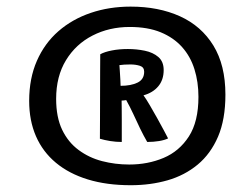

<svg xmlns="http://www.w3.org/2000/svg" viewBox="-20 -680 740 566"><path d="M365.5 -134Q294.5 -134 239 -151Q183.5 -168 144.8 -200.2Q106 -232.5 86 -278.5Q66 -324.5 66 -382.5Q66 -449 88.8 -500.8Q111.5 -552.5 152.2 -588Q193 -623.5 247.5 -642Q302 -660.5 365 -660.5Q447.5 -660.5 510.5 -632Q573.5 -603.5 609 -545.8Q644.5 -488 644.5 -401Q644.5 -328 622.8 -277.2Q601 -226.5 562.8 -194.8Q524.5 -163 474 -148.5Q423.5 -134 365.5 -134ZM361 -195Q416 -195 462.2 -214.5Q508.5 -234 536.8 -277.8Q565 -321.5 565 -394.5Q565 -438.5 553.2 -476Q541.5 -513.5 516.8 -541.2Q492 -569 453.8 -584.8Q415.5 -600.5 362.5 -600.5Q302 -600.5 252.8 -575.2Q203.5 -550 174.5 -502.5Q145.5 -455 145.5 -388.5Q145.5 -334.5 163.2 -297.5Q181 -260.5 211.8 -237.8Q242.5 -215 281 -205Q319.5 -195 361 -195ZM339 -261.5Q322 -261.5 305 -264.2Q288 -267 274.5 -271Q274.5 -293.5 274.8 -328Q275 -362.5 275 -400Q275 -437.5 275.2 -469.8Q275.5 -502 275.5 -520Q288 -527 309.5 -531.2Q331 -535.5 357 -535.5Q382.5 -535.5 406.8 -530.5Q431 -525.5 446.8 -512Q462.5 -498.5 462.5 -473.5Q462.5 -444.5 446.5 -425.5Q430.5 -406.5 403 -399Q411 -388 421.8 -369.5Q432.5 -351 443.5 -331.5Q454.5 -312 463 -295.8Q471.5 -279.5 475.5 -272Q465.5 -267 449 -264.2Q432.5 -261.5 414 -261.5Q403 -280.5 393 -301.2Q383 -322 373 -343.8Q363 -365.5 352 -385Q345 -383.5 338.5 -383.5Q338.5 -376.5 338.8 -360.2Q339 -344 339 -324.2Q339 -304.5 339 -287.2Q339 -270 339 -261.5ZM335.5 -427Q366 -427 385.5 -436.5Q405 -446 405 -468.5Q405 -482 392.5 -486Q380 -490 364.5 -490Q355.5 -490 346.5 -489.5Q337.5 -489 332 -488Q332.5 -484.5 333.2 -471.2Q334 -458 334.8 -444.8Q335.5 -431.5 335.5 -427Z"/></svg>

Font: Grandstander Thin
Style: Regular
Weight: 400
Version: Version 1.200